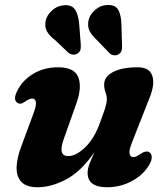

<svg xmlns="http://www.w3.org/2000/svg" viewBox="-20 -756 680 789"><path d="M593.5 -130.5Q603 -125 603.5 -110.8Q604 -96.5 593 -78Q568.5 -37 521.8 -11.8Q475 13.5 420 13.5Q340 13.5 340 -46Q340 -63.5 348.5 -84.8Q357 -106 368.5 -131Q313 -51 251.8 -18.8Q190.5 13.5 135 13.5Q89 13.5 68.2 -8.2Q47.5 -30 48.2 -67.8Q49 -105.5 67.5 -154.5L118 -291Q130 -323 127.5 -337Q125 -351 112 -351Q100.5 -351 83 -338.5Q64.5 -324.5 51.5 -333.5Q31.5 -346.5 52.5 -386Q74.5 -428 118.5 -453.8Q162.5 -479.5 218.5 -479.5Q286.5 -479.5 302 -438Q317.5 -396.5 293.5 -330L243 -187.5Q216 -114.5 260.5 -114.5Q292.5 -114.5 330.2 -150.8Q368 -187 391 -252Q405.5 -291 412.2 -312Q419 -333 419 -347Q419 -362.5 413.5 -376.8Q408 -391 408 -409Q408 -441 444.8 -460.2Q481.5 -479.5 546.5 -479.5Q594.5 -479.5 606 -444Q617.5 -408.5 593 -350L524.5 -176Q509.5 -139 512.2 -124.8Q515 -110.5 528.5 -110.5Q539.5 -110.5 559 -124.5Q580 -138.5 593.5 -130.5ZM479 -653 481.5 -567.5Q482 -556.5 479.5 -547.8Q477 -539 467.5 -533Q458.5 -527.5 448.2 -528.8Q438 -530 431 -536.5L377 -592.5Q355 -613 346.8 -631.8Q338.5 -650.5 344.5 -675Q350.5 -698.5 372.8 -717Q395 -735.5 423.5 -735.5Q456.5 -736 467.5 -713Q478.5 -690 479 -653ZM305.5 -656.5 312 -571.5Q312.5 -561 310.8 -552.2Q309 -543.5 299.5 -537Q291 -530.5 280.8 -531.5Q270.5 -532.5 262.5 -538L206 -591.5Q182 -610 172.5 -628Q163 -646 167.5 -670.5Q172.5 -693.5 193.8 -713Q215 -732.5 244 -734.5Q277 -736.5 289.8 -714.5Q302.5 -692.5 305.5 -656.5Z"/></svg>

Font: Fraunces 9pt S050
Style: Bold Italic
Weight: 700
Italic angle: -16°
Version: Version 1.000; ttfautohint (v1.8.3)